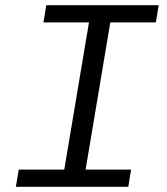

<svg xmlns="http://www.w3.org/2000/svg" viewBox="-20 -718 640 738"><path d="M41 0 52 -66H227L322 -632H147L158 -698H590L579 -632H404L309 -66H484L473 0Z"/></svg>

Font: iA Writer Duo S
Style: Italic
Weight: 400
Italic angle: -9.5°
Designer: Mike Abbink, Paul van der Laan, Pieter van Rosmalen, Oliver Reichenstein
Foundry: Bold Monday and Information Architects Inc.
Version: Version 2.000